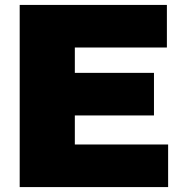

<svg xmlns="http://www.w3.org/2000/svg" viewBox="-20 -760 742 780"><path d="M284 -173H663V0H60V-740H658V-567H284V-464H605.5V-291H284Z"/></svg>

Font: Encode Sans Semi Expanded Black
Style: Regular
Weight: 900
Width: 6
Designer: Multiple Designers
Foundry: Impallari Type
Version: Version 2.000